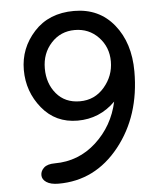

<svg xmlns="http://www.w3.org/2000/svg" viewBox="-54 -813 754 876"><g transform="rotate(-5 322.5 -375.5)"><path d="M568 -466Q568 -263 457.5 -124.5Q347 14 179 14Q143 14 123.5 1Q104 -12 104 -31.5Q104 -51 120 -65.5Q136 -80 170 -80Q279 -80 359.5 -153.5Q440 -227 464 -337Q392 -265 291 -265Q190 -265 128 -341Q66 -417 66 -516.5Q66 -616 134 -690.5Q202 -765 317 -765Q432 -765 500 -681Q568 -597 568 -466ZM313 -678Q248 -678 205 -631Q162 -584 162 -515Q162 -446 201.5 -399Q241 -352 309 -352Q377 -352 421 -403.5Q465 -455 465 -521Q465 -587 421.5 -632.5Q378 -678 313 -678Z"/></g></svg>

Font: Delius Unicase
Style: Regular
Weight: 400
Designer: Natalia Raices
Foundry: Natalia Raices
Version: Version 1.002